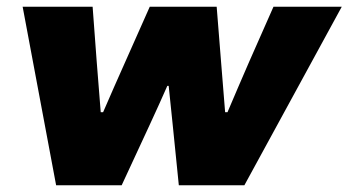

<svg xmlns="http://www.w3.org/2000/svg" viewBox="-20 -548 1031 568"><path d="M146 0H340L423 -179C440 -216 463 -266 475 -294H479C482 -265 487 -214 491 -178L509 0H703L991 -528H789L717 -365C699 -324 670 -256 653 -216H646C642 -263 636 -337 634 -365L621 -528H423L351 -366C334 -328 303 -258 285 -216H278C275 -250 270 -315 266 -367L254 -528H47Z"/></svg>

Font: Archivo Black
Style: Italic
Weight: 900
Italic angle: -10°
Designer: Hector Gatti
Foundry: Omnibus-Type
Version: Version 2.001